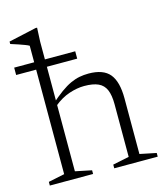

<svg xmlns="http://www.w3.org/2000/svg" viewBox="-108 -798 761 881"><g transform="rotate(-15 273.0 -357.5)"><path d="M325.5 -17.5 403 -33.5V-283.5Q403 -326.5 392 -352.2Q381 -378 356.2 -389.2Q331.5 -400.5 289.5 -400.5Q256 -400.5 217.8 -387.8Q179.5 -375 144 -345.5L130.5 -355.5Q163.5 -385 189.5 -403.8Q215.5 -422.5 237.5 -432.5Q259.5 -442.5 280.2 -446.5Q301 -450.5 323.5 -450.5Q393.5 -450.5 423.8 -413.8Q454 -377 454 -298V-33.5L532 -17.5V0H325.5ZM225 0H19.5V-17.5L96.5 -33.5V-643.5Q90 -647.5 77.5 -652.2Q65 -657 48 -662.8Q31 -668.5 12 -674.5V-686L143 -715H150.5L147.5 -649.5V-33.5L225 -17.5ZM1.5 -530V-565H291.5V-530Z"/></g></svg>

Font: Newsreader 16pt Light
Style: Regular
Weight: 300
Designer: Hugues Gentile
Foundry: Production Type
Version: Version 1.003